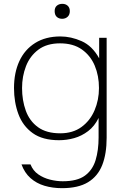

<svg xmlns="http://www.w3.org/2000/svg" viewBox="-20 -724 649 1001"><path d="M303 257Q254 257 212 244.5Q170 232 139 204.5Q108 177 92 133H139Q152 166 179.5 185Q207 204 241 212.5Q275 221 307 221Q383 221 423 191.5Q463 162 478.5 110.5Q494 59 494 -7V-109Q473 -66 439.5 -40.5Q406 -15 367 -4Q328 7 288 7Q202 7 150.5 -30Q99 -67 76 -129Q53 -191 53 -265Q53 -345 81 -405.5Q109 -466 163.5 -500Q218 -534 295 -534Q350 -534 405.5 -509.5Q461 -485 497 -420V-527H536V-6Q536 78 513 136.5Q490 195 439 226Q388 257 303 257ZM294 -29Q360 -29 405 -62Q450 -95 473 -149Q496 -203 496 -265Q496 -329 474 -381.5Q452 -434 407 -466Q362 -498 293 -498Q224 -498 180 -465Q136 -432 115.5 -379Q95 -326 95 -265Q95 -201 114.5 -147Q134 -93 178 -61Q222 -29 294 -29ZM304 -626Q287 -626 276 -636Q265 -646 265 -666Q265 -685 276.5 -694.5Q288 -704 305 -704Q322 -704 333 -694Q344 -684 344 -666Q344 -647 332.5 -636.5Q321 -626 304 -626Z"/></svg>

Font: Onest Thin
Style: Regular
Weight: 250
Designer: Dmitri Voloshin, Andrey Kudryavtsev
Foundry: Dmitri Voloshin, Andrey Kudryavtsev
Version: Version 1.000;gftools[0.9.33]